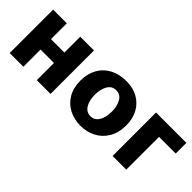

<svg xmlns="http://www.w3.org/2000/svg" viewBox="25 -1046 1628 1628"><g transform="rotate(45 839.0 -232.0)"><path d="M64 -493H228V-303H389V-493H554V28H389V-178H228V28H64Z M924 40Q847 40 785.5 8Q724 -24 688.5 -85Q653 -146 653 -231Q653 -314 687.5 -375.5Q722 -437 785 -470.5Q848 -504 933 -504Q1012 -504 1071.5 -471Q1131 -438 1164 -377.5Q1197 -317 1197 -239Q1197 -148 1159 -85Q1121 -22 1059 9Q997 40 925 40ZM928 -77Q974 -77 1001 -119.5Q1028 -162 1028 -235Q1028 -298 1002.5 -343Q977 -388 927 -388Q875 -388 849.5 -343Q824 -298 824 -234Q824 -164 851 -120.5Q878 -77 927 -77Z M1298 -493H1662V-365H1462V28H1298Z"/></g></svg>

Font: BM Euljiro oraeorae
Style: Regular
Weight: 400
Designer: Bongjin Kim; Bomjun Kim; Myungsoo Han; Hyesun Chae; Mikyoung Jeong; Wujin Sim; Minjae Kang; Suwha Jang;
Foundry: Sandoll Inc.
Version: Version 1.000;hotconv 1.0.109;makeexe 2.5.65596